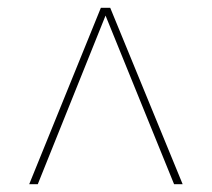

<svg xmlns="http://www.w3.org/2000/svg" viewBox="-20 -734 544 493"><path d="M55 -261H77L251 -694L427 -261H449L263 -714H239Z"/></svg>

Font: Noto Serif Display SemiBold
Style: Regular
Weight: 600
Designer: Monotype Design Team
Foundry: Monotype Imaging Inc.
Version: Version 2.009